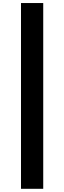

<svg xmlns="http://www.w3.org/2000/svg" viewBox="-20 -981 414 1236"><path d="M115.2 -961.4H258.3V234.4H115.2Z"/></svg>

Font: My Font
Style: Bold
Weight: 500
Designer: Rasmus Andersson
Foundry: rsms
Version: Version 0.001